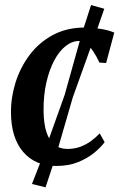

<svg xmlns="http://www.w3.org/2000/svg" viewBox="-20 -662 488 778"><path d="M208 10.5Q122.5 10.5 73.8 -46.5Q25 -103.5 24.5 -206Q24 -267 43 -327.8Q62 -388.5 99.8 -439Q137.5 -489.5 194 -520Q250.5 -550.5 324.5 -550.5Q353 -550.5 386.2 -545.2Q419.5 -540 443 -530L410 -406.5L383 -408.5Q371 -434 357.8 -453.8Q344.5 -473.5 330.2 -484.8Q316 -496 301 -496Q272.5 -496 246.2 -475.5Q220 -455 199.8 -417Q179.5 -379 167.8 -327.2Q156 -275.5 156.5 -213.5Q157 -161 168.2 -126.8Q179.5 -92.5 200.8 -75.5Q222 -58.5 253 -58.5Q281.5 -58.5 304.8 -67Q328 -75.5 347.8 -89.8Q367.5 -104 384 -121.5L404 -86Q389.5 -66 362.5 -43.5Q335.5 -21 296.8 -5.2Q258 10.5 208 10.5ZM164.5 97 109.5 83.5 152 -25.5 242 -277.5 311 -524 349 -641.5 402.5 -626.5 364 -515.5 275 -267.5 201.5 -14Z"/></svg>

Font: Merriweather 60pt SemiBold
Style: Italic
Weight: 600
Italic angle: -7.8°
Version: Version 2.101